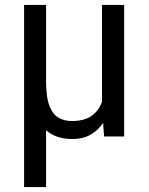

<svg xmlns="http://www.w3.org/2000/svg" viewBox="-20 -548 598 771"><path d="M389.6 -528.3H478.5V0H397.9L394 -54.7Q373.5 -23.9 343 -6.8Q312.5 10.3 270.5 10.3Q205.6 10.3 165 -24.9V203.1H76.7V-528.3H165V-224.6Q165 -156.7 179 -121.8Q192.9 -86.9 216.3 -74.5Q239.7 -62 268.1 -62Q318.8 -62 347.9 -82.8Q377 -103.5 389.6 -139.6Z"/></svg>

Font: Robert Sans Medium
Style: Regular
Weight: 500
Designer: Christian Robertson (extended by Adam Twardoch)
Foundry: Google
Version: Version 12.135;April 2, 2019;FontCreator 11.5.0.2425 64-bit;